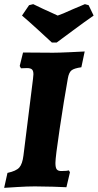

<svg xmlns="http://www.w3.org/2000/svg" viewBox="-24 -898 471 925"><path d="M243 -113Q243 -90 249.5 -82Q256 -74 271 -74Q286 -74 295.5 -75Q305 -76 308 -77L313 -68L296 4Q278 3 232 1.5Q186 0 144 0Q108 0 59.5 3Q11 6 -4 7L12 -65Q54 -74 69 -91Q84 -108 89 -149L135 -518Q137 -536 137 -540Q137 -557 130 -563.5Q123 -570 106 -570L77 -569L71 -580L87 -645L232 -644Q258 -644 312 -646.5Q366 -649 384 -650L368 -574Q333 -569 320.5 -559Q308 -549 303 -521Q284 -415 263.5 -277.5Q243 -140 243 -113ZM249 -693H226Q211 -707 162.5 -751.5Q114 -796 82 -823L116 -873L136 -878Q148 -873 184 -855Q203 -847 221.5 -838Q240 -829 254 -823Q271 -828 328 -854Q379 -876 385 -878L403 -873L427 -823Q388 -796 328 -751.5Q268 -707 249 -693Z"/></svg>

Font: Alegreya ExtraBold
Style: Italic
Weight: 800
Italic angle: -7°
Designer: Juan Pablo del Peral
Foundry: Huerta Tipografica
Version: Version 2.007; ttfautohint (v1.6)